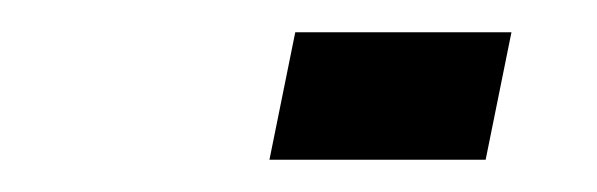

<svg xmlns="http://www.w3.org/2000/svg" viewBox="-20 -741 370 119"><path d="M147 -642H281L297 -721H163Z"/></svg>

Font: League Gothic Condensed Italic
Style: Regular
Weight: 400
Width: 3
Designer: The League of Moveable Type
Version: Version 1.600; ttfautohint (v1.8.3)